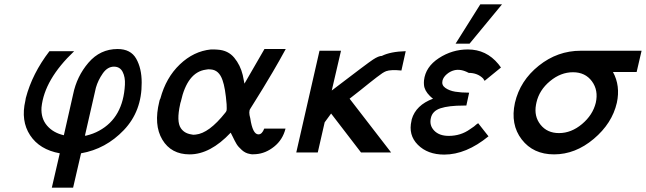

<svg xmlns="http://www.w3.org/2000/svg" viewBox="-20 -709 3004 893"><path d="M98 -241Q98 -245 100 -253Q130 -367 210 -471H325Q186 -339 173 -209Q170 -158 199 -124.5Q228 -91 277 -80L320 -270Q337 -354 391.5 -417.5Q446 -481 527 -481Q588 -481 613.5 -436Q639 -391 639 -325Q640 -192 556 -104Q472 -16 357 4L320 164H221L258 4Q164 -13 120 -80Q76 -147 98 -241ZM375 -78H380Q414 -86 441 -101Q553 -162 561 -315Q563 -350 550.5 -374.5Q538 -399 510 -399Q480 -399 458 -367.5Q436 -336 426 -301Z M721 -237Q722 -244 726 -251Q752 -348 816.5 -409.5Q881 -471 961 -479Q988 -479 993 -478Q1041 -475 1069.5 -440.5Q1098 -406 1109 -360L1117 -320Q1199 -461 1210 -481H1309Q1278 -424 1248.5 -374Q1219 -324 1203 -298Q1187 -272 1168 -241.5Q1149 -211 1144 -203Q1135 -190 1144 -159Q1155 -84 1182 -84Q1199 -84 1209 -111H1308Q1295 -59 1255 -27Q1215 5 1170 8Q1153 10 1142 7Q1122 4 1105 -11Q1088 -26 1080 -39.5Q1072 -53 1063 -72Q1054 -91 1053 -92Q958 9 862 9Q776 9 735 -59.5Q694 -128 721 -237ZM821 -236Q820 -234 819 -230Q818 -226 818 -225Q800 -144 821 -113Q837 -89 869 -84Q878 -81 890 -83Q952 -89 1028 -185Q1032 -189 1034 -196Q1035 -200 1034 -224Q1028 -300 1015 -336Q999 -383 961 -386Q949 -388 937 -385Q851 -373 821 -236Z M1358 0 1466 -473H1566L1523 -288Q1693 -418 1715 -432Q1741 -449 1756 -449Q1796 -469 1867 -471L1847 -381Q1798 -386 1776 -378Q1768 -375 1758 -368.5Q1748 -362 1732 -349.5Q1716 -337 1700 -324.5Q1684 -312 1657 -290Q1630 -268 1606 -250L1799 0H1659L1520 -181L1490 -140Q1480 -94 1458 0Z M1894 -148Q1894 -149 1894.5 -151Q1895 -153 1895 -154Q1914 -220 1994 -250Q1987 -255 1979 -263Q1954 -288 1952 -314Q1951 -323 1952 -335Q1959 -398 2021 -438.5Q2083 -479 2156 -479Q2242 -479 2298 -411L2310 -395L2234 -333Q2233 -335 2230.5 -338.5Q2228 -342 2227 -344Q2201 -370 2160 -370Q2123 -390 2092 -382Q2073 -377 2057.5 -363.5Q2042 -350 2038 -334Q2033 -313 2051.5 -300Q2070 -287 2097.5 -282.5Q2125 -278 2162 -278L2149 -218H2136Q2067 -218 2029 -205.5Q1991 -193 1984 -160Q1976 -126 1999.5 -101.5Q2023 -77 2067 -77Q2123 -77 2166 -108L2185 -121Q2189 -125 2196 -130.5Q2203 -136 2204 -136L2252 -75Q2148 10 2046 10Q1969 10 1923.5 -35.5Q1878 -81 1894 -148ZM2099 -506 2214 -689H2315L2164 -506Z M2375 -231Q2399 -334 2486 -403.5Q2573 -473 2681 -473H2964L2941 -374H2831Q2866 -310 2849 -231Q2827 -135 2741.5 -63Q2656 9 2557 9Q2460 9 2406.5 -60.5Q2353 -130 2375 -231ZM2475 -232Q2473 -224 2473 -222Q2463 -168 2494 -129Q2525 -90 2580 -90Q2637 -90 2687 -132Q2737 -174 2751 -231Q2764 -289 2733 -331Q2702 -373 2645 -373Q2588 -373 2538 -331.5Q2488 -290 2475 -232Z"/></svg>

Font: Coval
Style: Italic
Weight: 400
Foundry: Context Ltd
Version: Version 001.000